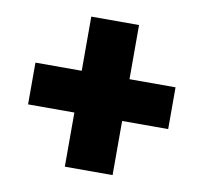

<svg xmlns="http://www.w3.org/2000/svg" viewBox="-66 -677 737 694"><g transform="rotate(10 302.0 -330.5)"><path d="M559.1 -407.2V-253.9H390.1V-55.2H214.8V-253.9H44.9V-407.2H214.8V-606H390.1V-407.2Z"/></g></svg>

Font: Work Sans Black
Style: Regular
Weight: 900
Designer: Wei Huang
Foundry: Wei Huang
Version: Version 2.012